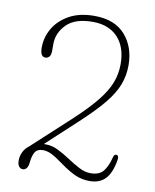

<svg xmlns="http://www.w3.org/2000/svg" viewBox="-82 -771 678 842"><g transform="rotate(10 257.5 -350.5)"><path d="M53 -27.5Q53 -47 61.8 -65Q70.5 -83 88 -96L259 -253.5Q319 -309.5 354.2 -353.5Q389.5 -397.5 404.8 -437.2Q420 -477 420 -520Q420 -596 379.8 -639Q339.5 -682 268 -682Q189.5 -682 151.8 -644Q114 -606 114 -556V-525Q114 -507.5 107 -499.5Q100 -491.5 89.5 -491.5Q66.5 -491.5 66.5 -532Q66.5 -578.5 90.2 -618.8Q114 -659 159.5 -684Q205 -709 270.5 -709Q361.5 -709 408.2 -655.8Q455 -602.5 455 -521Q455 -475.5 439.5 -434.8Q424 -394 387 -348.5Q350 -303 285 -243L149 -117Q153.5 -117 158.5 -117Q186.5 -117 214 -103.2Q241.5 -89.5 268.2 -71.8Q295 -54 321.2 -40.2Q347.5 -26.5 372.5 -26.5Q411 -26.5 429 -48.5Q447 -70.5 457.5 -112Q461 -128 472.5 -125.5Q482 -123 480 -106Q470 -45 444.2 -18.5Q418.5 8 374.5 8Q339.5 8 310 -5.2Q280.5 -18.5 243 -45.5Q212 -68.5 191.2 -79.2Q170.5 -90 150 -90Q125 -90 115 -73Q105 -56 102.5 -27.5Q99 8 76.5 8Q67 8 60 -0.8Q53 -9.5 53 -27.5Z"/></g></svg>

Font: Fraunces 72pt SuperSoft Thin
Style: Regular
Weight: 100
Version: Version 1.000;[b76b70a41]